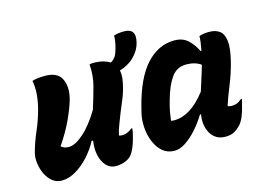

<svg xmlns="http://www.w3.org/2000/svg" viewBox="-92 -835 1384 1015"><g transform="rotate(-15 600.0 -327.5)"><path d="M118 -539Q130 -544 149.5 -546Q169 -548 189 -548Q257 -548 278.5 -503.5Q300 -459 283 -394Q271 -351 243.5 -291Q216 -231 172 -167Q187 -152 214 -152Q249 -152 295.5 -193Q342 -234 387 -309Q407 -372 422 -428.5Q437 -485 432 -545Q441 -548 452 -548Q483 -548 505.5 -542Q528 -536 543 -526Q546 -527 549 -529Q557 -534 567 -546Q577 -558 585 -587Q596 -623 597 -659Q608 -663 621.5 -665Q635 -667 654 -667Q714 -667 705 -607Q700 -572 679.5 -543Q659 -514 632 -497Q607 -481 579 -473Q583 -454 581 -432Q574 -374 548.5 -314.5Q523 -255 503 -201Q491 -172 485 -142Q493 -139 503 -139Q531 -139 557 -161H563Q562 -144 555 -119Q547 -88 540 -70Q533 -52 525 -38Q512 -14 486 -2Q460 10 428 10Q398 10 377 -12Q356 -34 347.5 -70.5Q339 -107 346 -152H338Q316 -110 282.5 -73Q249 -36 210 -13Q171 10 132 10Q103 10 81 -8Q59 -26 46 -54Q33 -82 29 -113Q25 -144 32 -170Q47 -225 69.5 -276.5Q92 -328 107 -383Q131 -473 118 -539Z M897 -552Q944 -552 972.5 -524.5Q1001 -497 1017 -462H1022Q1026 -482 1029 -503Q1032 -524 1032 -540Q1056 -548 1087 -548Q1121 -548 1143 -532Q1165 -516 1170 -477Q1175 -438 1158 -369Q1142 -305 1119 -249Q1096 -193 1080 -144Q1089 -139 1103 -139Q1116 -139 1129 -143.5Q1142 -148 1157 -161H1163Q1162 -154 1159.5 -146Q1157 -138 1155 -129Q1148 -98 1137 -71Q1126 -44 1112 -29Q1094 -10 1075.5 0Q1057 10 1028 10Q992 10 968.5 -10Q945 -30 935.5 -64Q926 -98 933 -138H927Q902 -97 871.5 -63Q841 -29 809.5 -8.5Q778 12 749 12Q711 12 684.5 -10.5Q658 -33 643 -69.5Q628 -106 625 -147.5Q622 -189 631 -227L638 -255Q676 -406 742.5 -479Q809 -552 897 -552ZM771 -146Q776 -145 780.5 -144.5Q785 -144 789 -144Q832 -144 875.5 -170.5Q919 -197 963 -254Q973 -287 984 -320.5Q995 -354 1005 -390Q974 -413 924 -413Q873 -413 843 -370.5Q813 -328 793 -255L788 -237Q781 -211 777 -188Q773 -165 771 -146Z"/></g></svg>

Font: Recursive Sn Csl St XBd
Style: Italic
Weight: 800
Italic angle: -15°
Version: Version 1.079;hotconv 1.0.112;makeotfexe 2.5.65598; ttfautoh